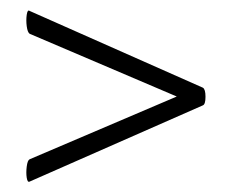

<svg xmlns="http://www.w3.org/2000/svg" viewBox="-20 -375 447 370"><path d="M37 -25Q33 -23 31.5 -32.5Q30 -42 31.5 -54Q33 -66 37 -68L330 -193V-185L37 -310Q33 -313 31.5 -324.5Q30 -336 31.5 -346.5Q33 -357 37 -354L371 -206Q376 -203 376 -188.5Q376 -174 371 -172Z"/></svg>

Font: Cormorant Infant Light Medium
Style: Italic
Weight: 500
Italic angle: -10°
Version: Version 4.001